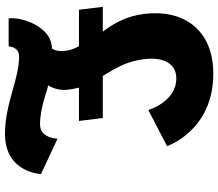

<svg xmlns="http://www.w3.org/2000/svg" viewBox="-74 -808 896 789"><g transform="rotate(90 374.5 -413.0)"><path d="M7.5 -387 19.5 -289H169.5C178.6 -272 185.7 -255 188 -236C190.8 -213 189.8 -197 179.1 -178C89.1 -178 48.4 -54 55 0H170C170 0 170.7 -43 211.7 -43C305.7 -43 405.8 15 529.8 15C689.8 15 694.7 -133 694.7 -133L549.3 -201C549.3 -201 548.2 -129 491.2 -129C417.2 -129 346.1 -162 330.1 -162C330.1 -162 353.9 -196 348.2 -243C346.1 -260 343.2 -275 339.5 -289H476.5L464.5 -387H291.5C263.5 -436 232.6 -476 222.5 -558C213.2 -634 239.4 -689 301.4 -689C398.4 -689 431.5 -574 431.5 -574L580.1 -651C580.1 -651 516.7 -841 282.7 -841C97.7 -841 17.3 -714 36.5 -558C45.7 -483 76.1 -431 109.5 -387Z"/></g></svg>

Font: Hussar
Style: BdOpOblOne
Weight: 700
Foundry: Cannot Into Space Fonts
Version: Version 2.00